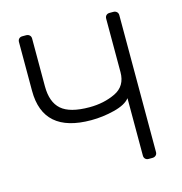

<svg xmlns="http://www.w3.org/2000/svg" viewBox="-104 -795 844 889"><g transform="rotate(-15 317.5 -350.0)"><path d="M500 0Q490 0 484 -6Q478 -12 478 -22V-297Q457 -270 401.5 -256Q346 -242 290 -242Q60 -242 60 -444V-678Q60 -688 66 -694Q72 -700 82 -700H100Q110 -700 116.5 -694Q123 -688 123 -678V-449Q123 -373 163.5 -337.5Q204 -302 298 -302Q367 -302 422.5 -328.5Q478 -355 478 -422V-678Q478 -688 484 -694Q490 -700 500 -700H518Q528 -700 534.5 -694Q541 -688 541 -678V-22Q541 -12 534.5 -6Q528 0 518 0Z"/></g></svg>

Font: Rubik AZ
Style: Regular
Weight: 300
Designer: Hubert and Fischer
Foundry: Hubert & Fischer
Version: Version 2.000